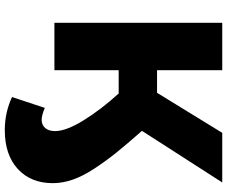

<svg xmlns="http://www.w3.org/2000/svg" viewBox="-93 -647 947 801"><g transform="rotate(90 380.5 -246.5)"><path d="M522.9 207Q449.7 207 384.8 176.8L430.2 40Q460.4 53.2 480 53.2Q501.5 53.2 514.2 38.3Q526.9 23.4 526.9 -2.9Q526.9 -48.8 482.2 -121.3Q437.5 -193.8 370.1 -268.1H272.9V0H75.2V-700.2H272.9V-428.2H367.2L534.2 -700.2H741.2L525.9 -365.2Q581.5 -302.2 617.2 -257.8Q652.8 -213.4 684.1 -165.5Q715.3 -117.7 729.7 -75.7Q744.1 -33.7 744.1 6.8Q744.1 98.1 685.1 152.6Q626 207 522.9 207Z"/></g></svg>

Font: Montserrat ExtraBold
Style: Regular
Weight: 800
Designer: Julieta Ulanovsky
Foundry: Julieta Ulanovsky
Version: Version 9.000